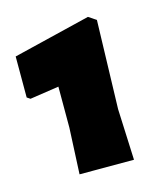

<svg xmlns="http://www.w3.org/2000/svg" viewBox="-71 -762 438 511"><g transform="rotate(-15 148.0 -506.5)"><path d="M238 -692 231 -448 237 -307H87L93 -434V-547L13 -535L4 -541V-654L217 -706Z"/></g></svg>

Font: Luna Sans Black
Style: Regular
Weight: 900
Designer: Juan Pablo del Peral
Foundry: Huerta Tipografica
Version: Version 2.001; ttfautohint (v1.5)